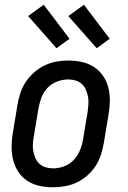

<svg xmlns="http://www.w3.org/2000/svg" viewBox="-20 -784 540 812"><path d="M204 8Q175 8 147 2Q119 -4 96 -19Q73 -34 58 -56.5Q43 -79 36 -106Q29 -133 29 -162Q29 -191 34 -221L54 -341Q58 -365 66 -390Q74 -415 89 -437.5Q104 -460 124.5 -478Q145 -496 169 -507.5Q193 -519 218.5 -523.5Q244 -528 269 -528Q298 -528 326 -522Q354 -516 377 -501Q400 -486 415.5 -463.5Q431 -441 438 -414Q445 -387 444.5 -358Q444 -329 439 -299L419 -179Q415 -155 407 -130Q399 -105 384.5 -82.5Q370 -60 349.5 -42Q329 -24 305 -12.5Q281 -1 255 3.5Q229 8 204 8ZM205 -72Q228 -72 251 -80.5Q274 -89 291 -106.5Q308 -124 317.5 -147Q327 -170 331 -193L351 -313Q353 -329 354 -345Q355 -361 352 -376Q349 -391 343 -405Q337 -419 326 -429Q315 -439 300 -443.5Q285 -448 269 -448Q246 -448 222.5 -439.5Q199 -431 182 -413.5Q165 -396 156 -373Q147 -350 143 -327L123 -207Q120 -191 119 -175Q118 -159 121 -144Q124 -129 130 -115Q136 -101 147 -91Q158 -81 173.5 -76.5Q189 -72 205 -72ZM389 -580 269 -716 335 -764 444 -620ZM219 -580 99 -716 165 -764 274 -620Z"/></svg>

Font: Iosevka Term Curly Md Obl
Style: Regular
Weight: 500
Italic angle: -9°
Designer: Belleve Invis
Foundry: Belleve Invis
Version: Version 32.3.0